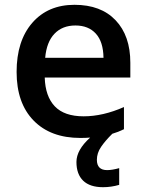

<svg xmlns="http://www.w3.org/2000/svg" viewBox="-20 -570 616 807"><path d="M169.9 -327.1H415Q414.1 -394.5 382.8 -428.7Q351.6 -462.9 296.9 -462.9Q242.2 -462.9 209 -428.2Q175.8 -393.6 169.9 -327.1ZM301.3 110.8Q301.3 60.1 358.9 8.3Q339.4 9.8 317.9 9.8Q192.4 9.8 121.1 -63.5Q49.8 -136.7 49.8 -267.6Q49.8 -398.4 115.7 -474.1Q181.6 -549.8 293 -549.8Q404.3 -549.8 465.8 -484.9Q527.8 -419.9 527.8 -306.2V-244.1H168Q170.4 -165 210.4 -123Q250.5 -81.1 331.5 -81.1Q412.6 -81.1 501 -120.1V-26.9Q477.1 -15.1 452.1 -7.8Q421.9 22 404.8 47.4Q387.2 73.2 387.2 101.6Q387.2 145 430.2 145Q451.2 145 481 136.7V207Q447.3 216.8 413.1 216.8Q357.9 216.8 329.6 189.5Q301.3 162.1 301.3 110.8Z"/></svg>

Font: OpenSans-Semibold
Style: Regular
Weight: 600
Foundry: Ascender Corporation
Version: Version 1.10